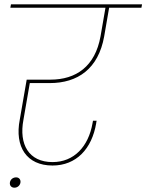

<svg xmlns="http://www.w3.org/2000/svg" viewBox="-20 -760 680 892"><path d="M224 9C334 9 407 -68 427 -188C427 -191 428 -195 429 -199H412L410 -188C391 -79 324 -7 224 -7C114 -7 67 -89 89 -204L120 -383L109 -374H211C341 -374 437 -440 464 -591L488 -730H471L447 -591C422 -452 334 -390 214 -390H104L72 -205C47 -78 104 9 224 9ZM637 -724 640 -740H31L28 -724ZM47 112C61 112 73 102 75 88C77 74 68 64 55 64C40 64 28 74 26 88C24 102 33 112 47 112Z"/></svg>

Font: Poppins Devanagari Thin
Style: Italic
Weight: 100
Italic angle: -10°
Designer: Ninad Kale (Devanagari), Jonny Pinhorn (Latin)
Foundry: Indian Type Foundry
Version: 4.005